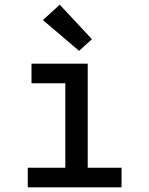

<svg xmlns="http://www.w3.org/2000/svg" viewBox="-20 -803 640 823"><path d="M99 0V-84H260V-446H115V-530H356V-84H501V0ZM319 -585 164 -717 236 -783 374 -635Z"/></svg>

Font: Iosevka Curly Medium Extended
Style: Regular
Weight: 500
Width: 7
Monospace: yes
Designer: Belleve Invis
Foundry: Belleve Invis
Version: Version 11.1.0; ttfautohint (v1.8.3)